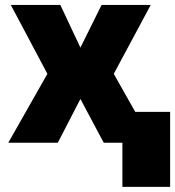

<svg xmlns="http://www.w3.org/2000/svg" viewBox="-20 -565 693 760"><path d="M218.8 -545.5 298.3 -376.4 382.1 -545.5H576.7L430.4 -272.7L515.3 -122.2H653.4V174.7H464.5V0H390.6L298.3 -173.3L208.8 0H12.8L167.6 -272.7L22.7 -545.5Z"/></svg>

Font: Karasuma Gothic
Style: Black
Weight: 900
Designer: Rasmus Andersson / Ryoko Nishizuka
Foundry: Genbu
Version: Version 1.00